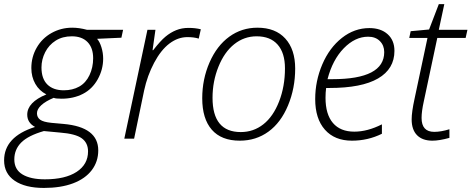

<svg xmlns="http://www.w3.org/2000/svg" viewBox="-63 -676 2299 936"><path d="M537.1 -530.8 528.8 -492.2 410.2 -486.8Q422.9 -473.1 431.4 -445.8Q439.9 -418.5 439.9 -390.1Q439.9 -336.9 413.3 -289.3Q386.7 -241.7 341.1 -218.3Q295.4 -194.8 236.8 -194.8Q206.1 -194.8 199.2 -199.2Q160.2 -183.1 138.7 -163.6Q117.2 -144 117.2 -124Q117.2 -104 132.6 -92.5Q147.9 -81.1 188 -77.1L247.1 -71.8Q416 -56.6 416 57.1Q416 111.8 384.3 153.6Q352.5 195.3 293 217.8Q233.4 240.2 150.9 240.2Q60.1 240.2 8.5 205.1Q-43 169.9 -43 106Q-43 -9.3 107.9 -57.1Q69.8 -77.6 69.8 -117.2Q69.8 -177.2 163.1 -215.8Q128.4 -233.4 109.1 -267.3Q89.8 -301.3 89.8 -344.2Q89.8 -398.4 116 -443.8Q142.1 -489.3 188.2 -515.1Q234.4 -541 289.1 -541Q322.8 -541 360.8 -530.8ZM6.8 101.1Q6.8 150.4 46.4 174.3Q85.9 198.2 155.8 198.2Q254.9 198.2 310.5 161.9Q366.2 125.5 366.2 62Q366.2 20.5 335.7 -1.7Q305.2 -23.9 229 -29.8L150.9 -37.1Q74.2 -15.1 40.5 18.8Q6.8 52.7 6.8 101.1ZM139.2 -347.2Q139.2 -292.5 167.7 -264.2Q196.3 -235.8 248 -235.8Q291 -235.8 323.2 -253.9Q355.5 -272 373.3 -309.6Q391.1 -347.2 391.1 -392.1Q391.1 -442.9 363.8 -470.9Q336.4 -499 287.1 -499Q241.7 -499 208.5 -478Q175.3 -457 157.2 -421.4Q139.2 -385.7 139.2 -347.2Z M856 -540Q889.6 -540 916 -533.2L905.8 -487.8Q882.8 -495.1 850.6 -495.1Q804.7 -495.1 763.2 -463.9Q721.7 -432.6 688.5 -370.1Q655.3 -307.6 639.6 -234.9L590.8 0H543L655.8 -530.8H694.8L680.7 -431.2H683.6Q719.2 -477.1 743.7 -497.3Q768.1 -517.6 795.7 -528.8Q823.2 -540 856 -540Z M1191.9 -541Q1279.8 -541 1327.9 -488Q1376 -435.1 1376 -341.8Q1376 -245.6 1341.1 -161.9Q1306.2 -78.1 1245.6 -34.2Q1185.1 9.8 1106 9.8Q1016.1 9.8 969.5 -43.7Q922.9 -97.2 922.9 -196.8Q922.9 -290 958.5 -371.6Q994.1 -453.1 1054.7 -497.1Q1115.2 -541 1191.9 -541ZM1188 -499Q1127.4 -499 1079.1 -460.7Q1030.8 -422.4 1002 -350.8Q973.1 -279.3 973.1 -199.2Q973.1 -32.2 1110.8 -32.2Q1172.9 -32.2 1220.9 -70.1Q1269 -107.9 1297.6 -181.4Q1326.2 -254.9 1326.2 -342.8Q1326.2 -418 1290.5 -458.5Q1254.9 -499 1188 -499Z M1652.8 9.8Q1568.4 9.8 1521 -43.7Q1473.6 -97.2 1473.6 -192.9Q1473.6 -281.2 1508.3 -362.3Q1543 -443.4 1603.8 -491.2Q1664.6 -539.1 1737.8 -539.1Q1793.5 -539.1 1826.7 -509.3Q1859.9 -479.5 1859.9 -428.2Q1859.9 -339.8 1780 -293.5Q1700.2 -247.1 1543 -247.1H1526.9Q1523.9 -225.6 1523.9 -199.2Q1523.9 -118.7 1560.1 -76.4Q1596.2 -34.2 1664.1 -34.2Q1728.5 -34.2 1798.8 -69.8V-23.9Q1730.5 9.8 1652.8 9.8ZM1731.9 -497.1Q1668 -497.1 1613 -440.7Q1558.1 -384.3 1533.7 -290H1557.6Q1810.1 -290 1810.1 -421.9Q1810.1 -454.6 1788.8 -475.8Q1767.6 -497.1 1731.9 -497.1Z M2215.8 -530.8 2207 -491.2H2068.8L2002.9 -181.2Q1992.2 -132.8 1992.2 -101.1Q1992.2 -33.2 2053.7 -33.2Q2086.9 -33.2 2127.9 -45.9V-3.9Q2078.6 9.8 2044.9 9.8Q1996.6 9.8 1970.2 -16.8Q1943.8 -43.5 1943.8 -94.2Q1943.8 -129.9 1958 -194.8L2021 -491.2H1932.1L1939 -523.9L2028.8 -532.2L2076.2 -655.8H2103L2076.2 -530.8Z"/></svg>

Font: CAA NEO Sans Light
Style: Italic
Weight: 300
Italic angle: -12°
Version: Version 1.10